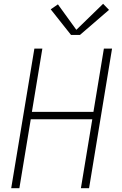

<svg xmlns="http://www.w3.org/2000/svg" viewBox="-20 -991 640 1011"><path d="M39 0 161 -735H203L148 -402H472L527 -735H570L449 0H406L466 -363H142L82 0ZM354 -807 247 -942 285 -968 382 -834 523 -971 554 -939 401 -807Z"/></svg>

Font: Iosevka SS04 XLt Ex Obl
Style: Regular
Weight: 200
Width: 7
Italic angle: -9°
Monospace: yes
Designer: Belleve Invis
Foundry: Belleve Invis
Version: Version 19.0.0; ttfautohint (v1.8.4)